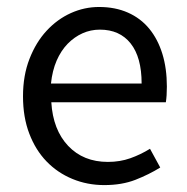

<svg xmlns="http://www.w3.org/2000/svg" viewBox="-20 -518 536 550"><path d="M45.9 -242.2Q45.9 -301.8 64.5 -349.4Q83 -397 113.5 -429.9Q144 -462.9 182.9 -480.5Q221.7 -498 263.7 -498Q310.1 -498 346.4 -481.9Q382.8 -465.8 407.5 -435.8Q432.1 -405.8 445.1 -363.8Q458 -321.8 458 -270Q458 -243.2 455.1 -225.1H127Q131.8 -146 175.3 -100.1Q218.8 -54.2 289.1 -54.2Q323.7 -54.2 353.3 -64.7Q382.8 -75.2 409.7 -91.8L439 -38.1Q406.7 -18.1 367.9 -2.9Q329.1 12.2 278.8 12.2Q230 12.2 187.5 -5.4Q145 -22.9 113.5 -55.4Q82 -87.9 64 -135Q45.9 -182.1 45.9 -242.2ZM385.7 -278.8Q385.7 -354 354.2 -393.6Q322.8 -433.1 266.1 -433.1Q239.7 -433.1 216.3 -422.6Q192.9 -412.1 173.8 -392.6Q154.8 -373 142.3 -344.5Q129.9 -315.9 126 -278.8Z"/></svg>

Font: Pyidaungsu Numbers
Style: Regular
Weight: 400
Designer: Sun Tun
Foundry: MCF
Version: Version 2.053; ttfautohint (v1.8.2)